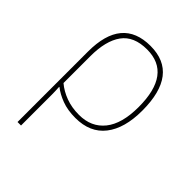

<svg xmlns="http://www.w3.org/2000/svg" viewBox="-220 -654 1010 1010"><g transform="rotate(45 285.5 -149.0)"><path d="M302 -512Q485 -512 485 -266Q485 -142 434 -78.5Q383 -15 292 -15Q238 -15 193.5 -31.5Q149 -48 116 -76V-276Q116 -390 160 -451Q204 -512 302 -512ZM512 -266Q512 -538 302 -538Q90 -538 90 -284V240H116V63Q116 34 116 10.5Q116 -13 114 -46H116Q145 -23 188.5 -6.5Q232 10 290 10Q399 10 455.5 -62.5Q512 -135 512 -266Z"/></g></svg>

Font: Noto Sans UI Thin
Style: Regular
Weight: 250
Designer: Monotype Design Team
Foundry: Monotype Imaging Inc.
Version: Version 1.901